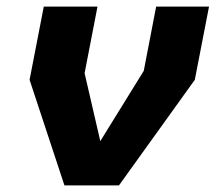

<svg xmlns="http://www.w3.org/2000/svg" viewBox="-20 -561 660 581"><path d="M175 0H340L569.5 -319.5L612.5 -541H452.5L415 -346.5L283.5 -134L236 -339.5L275 -541H112.5L69.5 -319.5Z"/></svg>

Font: Monaspace Krypton ExtraBold
Style: Italic
Weight: 800
Italic angle: -11°
Designer: Riley Cran & the Lettermatic Team
Foundry: Lettermatic
Version: Version 1.101 (Monaspace Krypton)